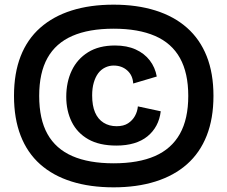

<svg xmlns="http://www.w3.org/2000/svg" viewBox="-20 -714 975 823"><path d="M467 89Q366 89 286.5 64Q207 39 152 -10Q97 -59 68.5 -132.5Q40 -206 40 -303Q40 -400 68.5 -473Q97 -546 152.5 -595Q208 -644 287 -669Q366 -694 467 -694Q567 -694 646.5 -669Q726 -644 781.5 -595Q837 -546 866 -473Q895 -400 895 -303Q895 -206 866 -132.5Q837 -59 781.5 -10Q726 39 646.5 64Q567 89 467 89ZM467 -14Q573 -14 644 -45Q715 -76 751 -140Q787 -204 787 -303Q787 -401 751.5 -465Q716 -529 644.5 -560Q573 -591 467 -591Q361 -591 290 -560Q219 -529 183.5 -465.5Q148 -402 148 -303Q148 -203 183.5 -139.5Q219 -76 290 -45Q361 -14 467 -14ZM479 -90Q406 -90 358.5 -117Q311 -144 287.5 -191.5Q264 -239 264 -299Q264 -362 287.5 -411.5Q311 -461 357.5 -490Q404 -519 473 -519Q524 -519 561.5 -502Q599 -485 622 -455Q645 -425 652 -386L551 -356Q549 -391 525.5 -412Q502 -433 467 -433Q448 -433 430.5 -424.5Q413 -416 401 -400Q389 -384 382 -360Q375 -336 375 -305Q375 -261 387.5 -232Q400 -203 424 -188Q448 -173 480 -173Q510 -173 529 -185.5Q548 -198 558.5 -217Q569 -236 571 -258L669 -237Q665 -203 650.5 -176Q636 -149 612 -129.5Q588 -110 554.5 -100Q521 -90 479 -90Z"/></svg>

Font: Bricolage Grotesque SemiBold
Style: Regular
Weight: 600
Designer: Mathieu Triay
Foundry: Atelier Triay
Version: Version 1.000;gftools[0.9.30]